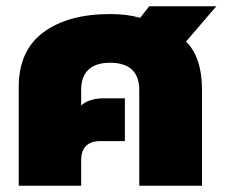

<svg xmlns="http://www.w3.org/2000/svg" viewBox="-20 -595 723 615"><path d="M40 -316Q40 -433 119 -491.5Q198 -550 333 -550Q387 -550 429 -538L458 -575H673L576 -462Q627 -411 627 -308V0H426V-307Q426 -350 402.5 -372Q379 -394 333 -394Q287 -394 263.5 -372Q240 -350 240 -307V-257Q251 -268 270 -274Q289 -280 310 -280H380V-143H300Q271 -143 255.5 -127.5Q240 -112 240 -82V0H40Z"/></svg>

Font: Prompt ExtraBold
Style: Regular
Weight: 800
Designer: Katatrad Team
Foundry: CadsonDemak
Version: Version 1.001